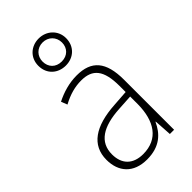

<svg xmlns="http://www.w3.org/2000/svg" viewBox="-248 -879 964 964"><g transform="rotate(-45 234.0 -397.5)"><path d="M235 -612C290 -612 333 -650 333 -709C333 -765 289 -805 234 -805C179 -805 136 -766 136 -709C136 -649 180 -612 235 -612ZM235 -641C192 -641 166 -670 166 -709C166 -747 194 -777 234 -777C273 -777 303 -748 303 -708C303 -669 276 -641 235 -641ZM238 -539C185 -539 134 -524 89 -501L102 -468C150 -494 193 -505 236 -505C316 -505 353 -462 353 -349V-306L267 -300C125 -291 44 -238 44 -133C44 -49 93 10 190 10C282 10 327 -37 353 -94H355L361 0H391V-355C391 -484 342 -539 238 -539ZM270 -269 353 -274V-219C352 -101 302 -23 195 -23C124 -23 83 -63 83 -133C83 -220 150 -262 270 -269Z"/></g></svg>

Font: Noto Sans Devanagari UI SemiCondensed ExtraLight
Style: Regular
Weight: 200
Width: 4
Designer: Jelle Bosma - Monotype Design Team
Foundry: Monotype Imaging Inc.
Version: Version 2.004